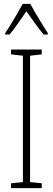

<svg xmlns="http://www.w3.org/2000/svg" viewBox="-20 -969 272 989"><path d="M195 0H37V-25L98 -31V-682L37 -689V-714H195V-689L135 -682V-31L195 -25ZM136 -949Q149 -925 167 -894.5Q185 -864 201.5 -837.5Q218 -811 226 -799V-791H205Q184 -815 160.5 -848.5Q137 -882 116 -911Q97 -884 73 -849Q49 -814 29 -791H7V-799Q19 -816 35.5 -843Q52 -870 68.5 -898.5Q85 -927 97 -949Z"/></svg>

Font: Noto Sans Malayalam ExtraCondensed ExtraLight
Style: Regular
Weight: 200
Width: 2
Designer: Jelle Bosma - Monotype Design Team
Foundry: Monotype Imaging Inc.
Version: Version 2.104; ttfautohint (v1.8.4.7-5d5b)